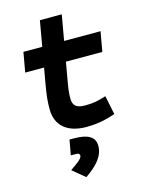

<svg xmlns="http://www.w3.org/2000/svg" viewBox="-140 -758 866 1139"><g transform="rotate(-15 293.0 -188.5)"><path d="M323.7 9.8C397 9.8 451.2 -4.4 502 -21.5L478 -137.7C427.2 -121.1 396.5 -115.7 347.7 -115.7C296.4 -115.7 273.9 -134.3 273.9 -177.7C273.9 -213.9 277.3 -238.3 288.6 -301.3L305.2 -396H528.8L550.3 -517.6H326.7L354 -673.8H219.7L192.4 -517.6H76.7L55.2 -396H170.9L154.3 -301.3C141.1 -226.1 138.7 -193.4 138.7 -148.4C138.7 -47.4 206.5 9.8 323.7 9.8ZM245.1 296.9C309.6 252.4 361.8 203.1 361.8 135.7C361.8 81.1 320.3 55.7 232.9 55.7H206.1L189.5 148.4H221.2C236.3 148.4 243.7 153.3 243.7 163.6C243.7 183.6 209.5 205.1 168.9 233.9Z"/></g></svg>

Font: Cascadia Mono NF
Style: Bold Italic
Weight: 700
Italic angle: -10°
Monospace: yes
Designer: Aaron Bell
Foundry: Saja Typeworks
Version: Version 2404.023